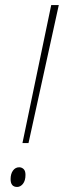

<svg xmlns="http://www.w3.org/2000/svg" viewBox="-20 -734 260 761"><path d="M69 -167 183 -714H213L93 -167ZM48 7Q22 7 22 -24Q22 -45 31.5 -58Q41 -71 56 -71Q66 -71 73.5 -64Q81 -57 81 -41Q81 -18 71 -5.5Q61 7 48 7Z"/></svg>

Font: Noto Serif Tamil Condensed Thin
Style: Italic
Weight: 100
Width: 3
Italic angle: -12°
Designer: Indian Type Foundry, Tom Grace, and the Monotype Design Team
Foundry: Monotype Imaging Inc.
Version: Version 2.003; ttfautohint (v1.8.4.7-5d5b)